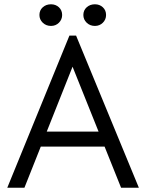

<svg xmlns="http://www.w3.org/2000/svg" viewBox="-20 -876 682 896"><path d="M14 0H94L339 -616H298L545 0H628L335 -710H304ZM150 -192H486V-262H150ZM218 -755Q240 -755 255 -770Q270 -785 270 -806Q270 -828 255 -842Q240 -856 218 -856Q195 -856 179.5 -842Q164 -828 164 -806Q164 -785 179.5 -770Q195 -755 218 -755ZM423 -755Q445 -755 460 -770Q475 -785 475 -806Q475 -828 460 -842Q445 -856 423 -856Q400 -856 384.5 -842Q369 -828 369 -806Q369 -785 384.5 -770Q400 -755 423 -755Z"/></svg>

Font: Tilda Sans VF
Style: Regular
Weight: 400
Designer: ParaType Ltd
Foundry: ParaType Ltd
Version: Version 1.010